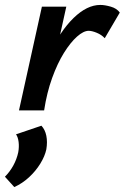

<svg xmlns="http://www.w3.org/2000/svg" viewBox="-55 -448 506 779"><path d="M72 0Q99 -130 144 -226Q189 -322 243.5 -375Q298 -428 352 -428Q370 -428 394.5 -421Q419 -414 431 -397L370 -293Q357 -307 337.5 -315Q318 -323 305 -323Q284 -323 257.5 -299.5Q231 -276 204.5 -233.5Q178 -191 156.5 -131.5Q135 -72 124 0ZM22 0 115 -421H214L121 0ZM3 311 -35 269Q-15 249 -1 223.5Q13 198 19 170Q23 148 20.5 128Q18 108 10 97L113 62Q128 78 133 103Q138 128 133 158Q127 186 108.5 216Q90 246 63 271Q36 296 3 311Z"/></svg>

Font: Ysabeau Office
Style: Bold Italic
Weight: 700
Italic angle: -12°
Designer: Christian Thalmann (Catharsis Fonts)
Version: Version 2.001;gftools[0.9.30]; featfreeze: tnum,lnum,ss02